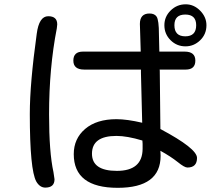

<svg xmlns="http://www.w3.org/2000/svg" viewBox="-20 -814 1040 896"><path d="M324.2 -94.7Q324.2 -167 377.4 -212.4Q430.7 -257.8 523.4 -257.8Q572.3 -257.8 643.6 -241.2L637.7 -475.6V-489.3H373Q322.3 -489.3 322.3 -531.2Q322.3 -573.2 367.2 -573.2H636.7L632.8 -702.1Q632.8 -751 677.7 -751Q701.2 -751 710.9 -736.3Q721.7 -719.7 721.7 -653.3L723.6 -573.2H841.8Q891.6 -573.2 891.6 -531.2Q891.6 -489.3 846.7 -489.3H724.6L725.6 -485.4L728.5 -211.9Q899.4 -121.1 899.4 -77.1Q899.4 -32.2 854.5 -32.2Q840.8 -32.2 809.6 -57.6Q776.4 -84 728.5 -110.4L729.5 -86.9Q729.5 62.5 529.3 62.5Q324.2 62.5 324.2 -94.7ZM149.4 33.2Q119.1 -21.5 119.1 -282.2Q119.1 -423.8 151.4 -656.2Q162.1 -738.3 205.1 -738.3Q247.1 -738.3 247.1 -700.2L245.1 -681.6Q209 -497.1 209 -280.3Q209 -103.5 229.5 -10.7L234.4 22.5Q234.4 61.5 191.4 61.5Q166 61.5 149.4 33.2ZM645.5 -119.1V-142.6L644.5 -158.2Q573.2 -179.7 523.4 -179.7Q409.2 -179.7 409.2 -96.7Q409.2 -16.6 525.4 -16.6Q644.5 -16.6 645.5 -119.1ZM747.1 -696.3Q747.1 -736.3 776.4 -765.1Q805.7 -793.9 846.7 -793.9Q884.8 -793.9 914.1 -764.2Q943.4 -734.4 943.4 -696.3Q943.4 -654.3 914.1 -626Q884.8 -597.7 845.7 -597.7Q804.7 -597.7 775.9 -626.5Q747.1 -655.3 747.1 -696.3ZM895.5 -696.3Q895.5 -746.1 844.7 -746.1Q793.9 -746.1 793.9 -696.3Q793.9 -644.5 844.7 -644.5Q895.5 -644.5 895.5 -696.3Z"/></svg>

Font: jf-openhuninn-2.1
Style: Regular
Weight: 400
Designer: [Kosugi Maru]
Designed by MOTOYA      

[Varela Round]
Joe Prince (Latin component); Avraham Cornfeld (Hebrew component)
Foundry: justfont Co., Ltd.
Version: 2.1